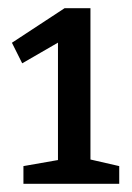

<svg xmlns="http://www.w3.org/2000/svg" viewBox="-20 -793 322 467"><path d="M200 -391 187 -408 270 -389V-346H37V-389L134 -406L121 -391V-702H143L34 -639L9 -689L137 -773H200Z"/></svg>

Font: Bitter Thin Medium
Style: Regular
Weight: 500
Version: Version 3.021